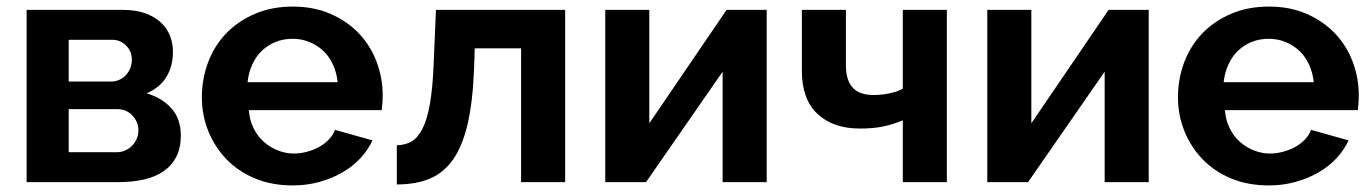

<svg xmlns="http://www.w3.org/2000/svg" viewBox="-20 -554 4174 584"><path d="M61 0V-524H353Q393 -524 422 -513.5Q451 -503 470 -485Q489 -467 497.5 -444Q506 -421 506 -397Q506 -353 486.5 -320.5Q467 -288 426 -270Q472 -257 501 -225Q530 -193 530 -142Q530 -104 516.5 -77.5Q503 -51 478 -33.5Q453 -16 418 -8Q383 0 338 0ZM189 -91H335Q348 -91 360 -96Q372 -101 381 -110Q390 -119 395.5 -131Q401 -143 401 -157Q401 -171 396 -182.5Q391 -194 382.5 -203Q374 -212 362.5 -217Q351 -222 337 -222H189ZM189 -306H319Q332 -306 343.5 -311.5Q355 -317 363 -325.5Q371 -334 376 -346.5Q381 -359 381 -372Q381 -386 376.5 -396.5Q372 -407 363.5 -415.5Q355 -424 344.5 -428.5Q334 -433 321 -433H189Z M871 10Q806 10 755 -11.5Q704 -33 668.5 -70Q633 -107 613.5 -155.5Q594 -204 594 -258Q594 -314 613 -364.5Q632 -415 668 -452.5Q704 -490 755.5 -512Q807 -534 871 -534Q935 -534 986 -511.5Q1037 -489 1072 -452Q1107 -415 1125.5 -366Q1144 -317 1144 -264Q1144 -251 1143 -239Q1142 -227 1141 -219H737Q739 -189 751 -164.5Q763 -140 782 -123Q801 -106 825 -96.5Q849 -87 874 -87Q894 -87 914 -92.5Q934 -98 950.5 -107Q967 -116 980 -129.5Q993 -143 999 -159L1113 -127Q1099 -97 1075.5 -72Q1052 -47 1020.5 -29Q989 -11 951 -0.5Q913 10 871 10ZM1007 -304Q1004 -333 992.5 -358Q981 -383 962.5 -400Q944 -417 920.5 -426.5Q897 -436 870 -436Q842 -436 818.5 -426.5Q795 -417 777 -400Q759 -383 747.5 -358Q736 -333 733 -304Z M1187 -112Q1213 -113 1231.5 -123.5Q1250 -134 1264.5 -161.5Q1279 -189 1287.5 -237Q1296 -285 1299 -359L1306 -524H1699V0H1565V-407H1424L1422 -346Q1418 -243 1402 -175.5Q1386 -108 1357.5 -68Q1329 -28 1287 -10.5Q1245 7 1187 7Z M1821 0V-524H1955V-179L2190 -524H2312V0H2178V-336L1945 0Z M2726 0V-188Q2695 -175 2665 -169Q2635 -163 2596 -163Q2514 -163 2466.5 -207.5Q2419 -252 2419 -338V-524H2553V-356Q2553 -310 2573.5 -287.5Q2594 -265 2637 -265Q2661 -265 2685 -270Q2709 -275 2726 -284V-524H2860V0Z M2983 0V-524H3117V-179L3352 -524H3474V0H3340V-336L3107 0Z M3840 10Q3775 10 3724 -11.5Q3673 -33 3637.5 -70Q3602 -107 3582.5 -155.5Q3563 -204 3563 -258Q3563 -314 3582 -364.5Q3601 -415 3637 -452.5Q3673 -490 3724.5 -512Q3776 -534 3840 -534Q3904 -534 3955 -511.5Q4006 -489 4041 -452Q4076 -415 4094.5 -366Q4113 -317 4113 -264Q4113 -251 4112 -239Q4111 -227 4110 -219H3706Q3708 -189 3720 -164.5Q3732 -140 3751 -123Q3770 -106 3794 -96.5Q3818 -87 3843 -87Q3863 -87 3883 -92.5Q3903 -98 3919.5 -107Q3936 -116 3949 -129.5Q3962 -143 3968 -159L4082 -127Q4068 -97 4044.5 -72Q4021 -47 3989.5 -29Q3958 -11 3920 -0.5Q3882 10 3840 10ZM3976 -304Q3973 -333 3961.5 -358Q3950 -383 3931.5 -400Q3913 -417 3889.5 -426.5Q3866 -436 3839 -436Q3811 -436 3787.5 -426.5Q3764 -417 3746 -400Q3728 -383 3716.5 -358Q3705 -333 3702 -304Z"/></svg>

Font: Rising Sun
Style: Bold
Weight: 700
Designer: Matt McInerney, Pablo Impallari, Rodrigo Fuenzalida (Raleway font), Stephen Hutchings (Greek), Cristiano Sobral (main ch
Foundry: The Rising Sun Project Authors
Version: Version 4.327; ttfautohint (v1.8.4.7-5d5b-dirty)